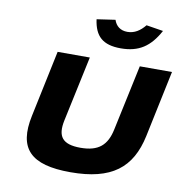

<svg xmlns="http://www.w3.org/2000/svg" viewBox="-78 -756 807 840"><g transform="rotate(10 325.5 -336.5)"><path d="M81 -205C49 -55 112 9 289 9C472 9 558 -59 589 -205L651 -500H508L446 -209C431 -137 394 -104 314 -104C233 -104 209 -137 224 -209L286 -500H143ZM286 -670 368 -682C377 -655 397 -639 428 -639C459 -639 484 -655 506 -682L581 -670C541 -596 492 -563 412 -563C332 -563 296 -596 286 -670Z"/></g></svg>

Font: LT Wave Bold
Style: Italic
Weight: 700
Designer: Daniel Lyons
Version: Version 2.5 (Glyphs App)